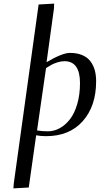

<svg xmlns="http://www.w3.org/2000/svg" viewBox="-20 -749 553 1063"><path d="M54.2 293.9 56.2 267.1 193.8 -724.1 279.8 -729 278.8 -702.1 237.8 -404.8Q325.2 -456.1 367.2 -456.1Q407.2 -456.1 436 -443.6Q464.8 -431.2 481.2 -408.9Q497.6 -386.7 504.9 -359.6Q512.2 -332.5 512.2 -298.8Q512.2 -162.1 438.5 -78.6Q364.7 4.9 234.9 4.9Q205.1 4.9 180.2 0L139.2 289.1ZM185.1 -26.9Q212.4 -22 245.1 -22Q279.3 -22 310.8 -39.3Q342.3 -56.6 367.4 -88.9Q392.6 -121.1 407.7 -173.1Q422.9 -225.1 422.9 -289.1Q422.9 -410.2 336.9 -410.2Q317.9 -410.2 297.4 -403.6Q276.9 -397 264.9 -390.1Q252.9 -383.3 234.9 -372.1Z"/></svg>

Font: Dehuti Alt
Style: Bold-Italic
Weight: 700
Version: Version 1.2